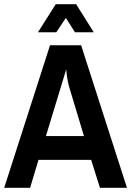

<svg xmlns="http://www.w3.org/2000/svg" viewBox="-20 -897 627 917"><path d="M338 -742.8 294.5 -811.5 248.9 -742.8H161.2L246.3 -877.1H343.6L427.9 -742.8ZM457.4 0 415.3 -133.4H163.8L123.8 0H0L218.9 -680.7H367.5L586.4 0ZM296.3 -566 199.4 -247.2H381L312.3 -475.2Q307.1 -490.9 303 -513.5Q298.9 -536.1 297.6 -550.8Z"/></svg>

Font: Puralecka Narrow
Style: Bold
Weight: 700
Designer: Hector Gatti, Marcela Romero, Pablo Cosgaya and Nicolas Silva
Version: Version 1.004;PS 001.004;hotconv 1.0.70;makeotf.lib2.5.58329